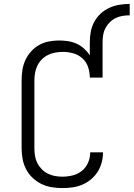

<svg xmlns="http://www.w3.org/2000/svg" viewBox="-20 -949 680 977"><path d="M297 8Q270 8 242.5 3.5Q215 -1 190.5 -13Q166 -25 145.5 -44.5Q125 -64 112.5 -88.5Q100 -113 95 -140Q90 -167 90 -195V-540Q90 -566 94 -592.5Q98 -619 109 -643Q120 -667 138 -687Q156 -707 179 -720Q202 -733 228.5 -738Q255 -743 281 -743Q304 -743 326.5 -739.5Q349 -736 370 -726.5Q391 -717 408 -701.5Q425 -686 437 -667V-735Q437 -762 442 -788Q447 -814 459.5 -837.5Q472 -861 492 -879.5Q512 -898 536 -909Q560 -920 586.5 -924.5Q613 -929 640 -929V-871Q621 -871 603 -868Q585 -865 568.5 -857Q552 -849 538.5 -835.5Q525 -822 516.5 -806Q508 -790 505 -771.5Q502 -753 502 -735V-554H437Q437 -581 428.5 -607Q420 -633 400 -651.5Q380 -670 353.5 -677.5Q327 -685 300 -685Q281 -685 261.5 -681.5Q242 -678 224.5 -669.5Q207 -661 193 -647Q179 -633 170.5 -615.5Q162 -598 158.5 -578.5Q155 -559 155 -540V-195Q155 -176 158 -156.5Q161 -137 169.5 -120Q178 -103 191.5 -89Q205 -75 222.5 -66Q240 -57 259 -53.5Q278 -50 297 -50Q324 -50 350 -56.5Q376 -63 396.5 -79.5Q417 -96 428 -121Q439 -146 439 -172Q439 -173 439 -173.5Q439 -174 439 -174H504Q504 -173 504 -172.5Q504 -172 504 -171Q504 -146 497 -120.5Q490 -95 476 -73.5Q462 -52 442 -35.5Q422 -19 398 -9Q374 1 348.5 4.5Q323 8 297 8Z"/></svg>

Font: Iosevka Curly Slab LtEx
Style: Regular
Weight: 300
Width: 7
Monospace: yes
Designer: Belleve Invis
Foundry: Belleve Invis
Version: Version 11.1.0; ttfautohint (v1.8.3)